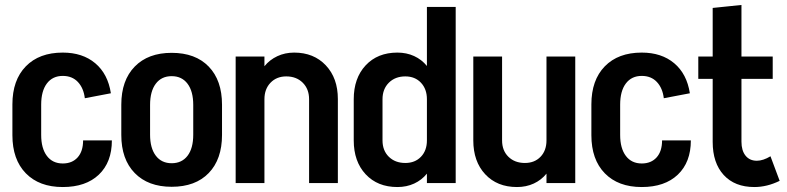

<svg xmlns="http://www.w3.org/2000/svg" viewBox="-20 -738 3173 774"><path d="M431 -172Q431 -84 378.5 -34Q326 16 233 16Q138 16 84 -39.5Q30 -95 30 -193V-317Q30 -415 84 -470.5Q138 -526 233 -526Q313 -526 364 -483Q415 -440 427 -362L322 -342Q317 -383 294 -407.5Q271 -432 233 -432Q192 -432 169 -401.5Q146 -371 146 -316V-194Q146 -140 169 -109.5Q192 -79 233 -79Q271 -79 293 -103.5Q315 -128 315 -172Z M875 -194Q875 -96 821.5 -40.5Q768 15 672 15Q577 15 523 -40.5Q469 -96 469 -194V-316Q469 -414 523 -469.5Q577 -525 672 -525Q768 -525 821.5 -469.5Q875 -414 875 -316ZM759 -315Q759 -370 736 -400.5Q713 -431 672 -431Q631 -431 608 -400.5Q585 -370 585 -315V-195Q585 -141 608 -110.5Q631 -80 672 -80Q713 -80 736 -110Q759 -140 759 -195Z M1342 0H1226V-338Q1226 -379 1200.5 -404.5Q1175 -430 1134 -430Q1095 -430 1070.5 -404.5Q1046 -379 1046 -338V0H930V-510H1046V-471Q1067 -497 1098 -511.5Q1129 -526 1166 -526Q1245 -526 1293.5 -474.5Q1342 -423 1342 -339Z M1817 -710V0H1701V-38Q1680 -12 1649.5 2Q1619 16 1582 16Q1502 16 1454 -35.5Q1406 -87 1406 -172V-338Q1406 -423 1454 -474.5Q1502 -526 1582 -526Q1619 -526 1649.5 -512Q1680 -498 1701 -472V-710ZM1701 -172V-338Q1701 -379 1677 -404.5Q1653 -430 1614 -430Q1573 -430 1547.5 -404.5Q1522 -379 1522 -338V-172Q1522 -131 1547.5 -106Q1573 -81 1614 -81Q1653 -81 1677 -106Q1701 -131 1701 -172Z M2183 -510H2299V0H2183V-38Q2162 -12 2131.5 2Q2101 16 2064 16Q1984 16 1936 -35.5Q1888 -87 1888 -172V-510H2004V-172Q2004 -131 2029.5 -106Q2055 -81 2096 -81Q2135 -81 2159 -106Q2183 -131 2183 -172Z M2765 -172Q2765 -84 2712.5 -34Q2660 16 2567 16Q2472 16 2418 -39.5Q2364 -95 2364 -193V-317Q2364 -415 2418 -470.5Q2472 -526 2567 -526Q2647 -526 2698 -483Q2749 -440 2761 -362L2656 -342Q2651 -383 2628 -407.5Q2605 -432 2567 -432Q2526 -432 2503 -401.5Q2480 -371 2480 -316V-194Q2480 -140 2503 -109.5Q2526 -79 2567 -79Q2605 -79 2627 -103.5Q2649 -128 2649 -172Z M3123 -9Q3072 16 3021 16Q2942 16 2897.5 -32.5Q2853 -81 2853 -166V-420H2795V-510H2853V-706L2969 -718V-510H3095V-420H2969V-167Q2969 -131 2985.5 -110.5Q3002 -90 3031 -90Q3056 -90 3086 -108Z"/></svg>

Font: Akshar Medium
Style: Regular
Weight: 500
Designer: Tall Chai
Foundry: Tall Chai
Version: Version 1.000